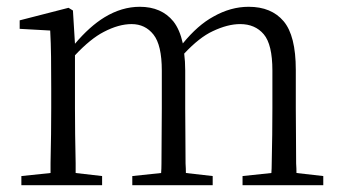

<svg xmlns="http://www.w3.org/2000/svg" viewBox="-20 -546 1007 566"><path d="M43 0V-27L129 -36Q129 -49 129 -65Q130 -106 130.5 -150Q131 -194 131 -227V-286Q131 -337 130.5 -378Q130 -419 128 -456L38 -461V-486L182 -523L195 -515L201 -417Q244 -468 288 -495Q339 -526 392 -526Q456 -526 491 -483Q510 -459 519 -418Q563 -472 609 -497Q660 -526 713 -526Q780 -526 816 -483.5Q852 -441 852 -340V-227Q852 -193 852.5 -149Q853 -105 853 -64Q854 -49 854 -36L933 -27V0H695V-27L780 -36Q781 -49 781 -64Q782 -105 782.5 -149Q783 -193 783 -227V-338Q783 -415 757.5 -445Q732 -475 688 -475Q651 -475 607 -454Q568 -436 523 -388Q526 -365 526 -338V-227Q526 -193 526.5 -149Q527 -105 527 -64Q528 -49 528 -36L607 -27V0H370V-27L455 -36Q456 -49 456 -64Q456 -105 456.5 -149Q457 -193 457 -227V-338Q457 -413 432.5 -444Q408 -475 368 -475Q330 -475 286 -452Q247 -432 201 -383V-227Q201 -194 201.5 -150Q202 -106 203 -65Q203 -49 203 -36L281 -27V0Z"/></svg>

Font: Early Summer Mincho Light
Style: Regular
Weight: 300
Designer: GuiWonder
Version: Version 1.002